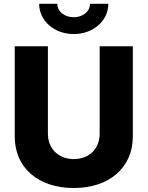

<svg xmlns="http://www.w3.org/2000/svg" viewBox="-20 -968 767 998"><path d="M363.3 9.3C546.4 9.3 670.4 -95.7 670.4 -258.3V-727.5H498V-272.5C498 -195.8 443.8 -141.1 363.3 -141.1C283.7 -141.1 229 -195.8 229 -272.5V-727.5H56.6V-258.3C56.6 -95.7 179.2 9.3 363.3 9.3ZM363.3 -791C465.3 -791 543 -860.4 543 -948.2H447.8C447.8 -908.7 411.1 -878.4 363.3 -878.4C314.9 -878.4 277.8 -908.7 277.8 -948.2H183.6C183.6 -860.4 261.2 -791 363.3 -791Z"/></svg>

Font: Inter ExtraBold
Style: Regular
Weight: 800
Designer: Rasmus Andersson
Foundry: rsms
Version: Version 4.001;git-9221beed3